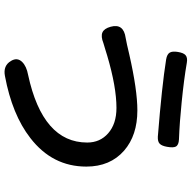

<svg xmlns="http://www.w3.org/2000/svg" viewBox="-19 -796 852 854"><g transform="rotate(90 407.0 -369.0)"><path d="M251 8Q234 -20 256 -42Q275 -61 313 -68Q614 -133 614 -331Q614 -388 573 -424Q531 -461 460 -461Q367 -461 228 -420Q209 -414 200.5 -411.5Q192 -409 172 -403Q142 -391 124.5 -398.5Q107 -406 99 -435Q83 -493 149 -502Q152 -503 159 -504Q173 -507 179 -508Q192 -511 222 -518Q380 -554 471 -554Q582 -554 650 -495Q721 -433 721 -327Q721 -176 594 -78Q490 3 318 35Q272 44 251 8ZM588 -645Q363 -663 244 -682Q221 -686 214 -698Q207 -710 211 -734Q215 -759 225 -768Q236 -778 259 -774Q334 -761 435 -751Q522 -742 600 -739Q625 -738 632 -725Q638 -713 633 -686Q629 -663 619.5 -653.5Q610 -644 588 -645Z"/></g></svg>

Font: GenSenRounded JP M
Style: Regular
Weight: 500
Version: Version 1.501;PS 1;hotconv 16.6.51;makeotf.lib2.5.65220